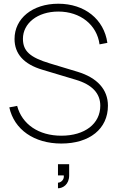

<svg xmlns="http://www.w3.org/2000/svg" viewBox="-20 -755 629 1030"><path d="M309 15C461 15 559 -64 559 -188C559 -275 501.5 -338 396 -370L247 -415C141 -447 103 -481 103 -547C103 -629 180 -693 293 -693C411 -693 500 -622 514 -517L556 -525C538 -652 434 -735 293 -735C154 -735 58 -656 58 -546C58 -466 108 -410.5 207 -381L387 -327C474.5 -301 518 -254 518 -188C518 -91 435 -27 309 -27C188 -27 98 -88 72 -187L30 -179C56 -59.5 163.5 15 309 15ZM291 225V255C317.5 255 351 234.5 351 186V126H291V186H322C322.5 188 322.5 190 322.5 192C322.5 212 304.5 225 291 225Z"/></svg>

Font: Vela Sans ExtLt
Style: Regular
Weight: 200
Designer: Principal design: Mikhail Sharanda - project Manrope.
Design modification: Ravid Balaliev
Foundry: Mikhail Sharanda
Version: Version 1.001